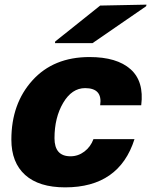

<svg xmlns="http://www.w3.org/2000/svg" viewBox="-20 -794 652 828"><path d="M366 -548Q484 -548 543 -495.5Q602 -443 589 -340H412Q423 -414 347 -414Q290 -414 252.5 -350.5Q215 -287 215 -198Q215 -120 284 -120Q317 -120 344 -140.5Q371 -161 383 -194H560Q494 14 261 14Q148 14 88.5 -39.5Q29 -93 29 -192Q29 -347 120 -447.5Q211 -548 366 -548ZM217 -608 218 -615 412 -770 612 -774 610 -767 379 -608Z"/></svg>

Font: Nacelle Heavy
Style: Italic
Weight: 800
Italic angle: -12°
Designer: Sora Sagano
Foundry: Sora Sagano
Version: Version 1.000;FEAKit 1.0